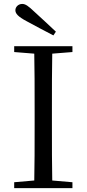

<svg xmlns="http://www.w3.org/2000/svg" viewBox="-20 -965 445 985"><path d="M266.7 -802.5C228.9 -837.6 191.6 -873.2 156 -905.1C125.1 -934.6 110.5 -944.8 93.8 -944.8C74.2 -944.8 58.9 -929.7 58.9 -912.4C58.9 -895.1 73.3 -879.2 115.3 -856.9C160.4 -832.4 206.9 -807.6 253.9 -783.4ZM52.8 0H351.6V-30.1L212.5 -42.1H190.9L52.8 -30.1ZM155.3 0H248.5C246.3 -111.5 246.3 -223.9 246.3 -337V-391.1C246.3 -504.5 246.3 -617.8 248.5 -728H155.3C157.7 -616.6 157.7 -504.3 157.7 -391.1V-336.8C157.7 -223.3 157.7 -110.8 155.3 0ZM52.8 -698 190.9 -686.9H212.5L351.6 -698V-728H52.8Z"/></svg>

Font: Source Han Serif TW VF
Style: Regular
Weight: 250
Designer: Ryoko NISHIZUKA 西塚涼子 (kana & ideographs); Frank Grießhammer (Latin, Greek & Cyrillic); Wenlong ZHANG 张文龙 (bopomofo); San
Foundry: Adobe
Version: Version 2.002;hotconv 1.1.0;makeotfexe 2.6.0